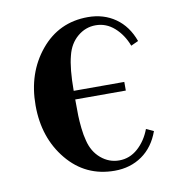

<svg xmlns="http://www.w3.org/2000/svg" viewBox="-63 -544 566 613"><g transform="rotate(-10 220.0 -237.0)"><path d="M261 -486Q312 -486 350 -459.5Q388 -433 406 -383L382 -372Q368 -409 341.5 -432.5Q315 -456 281 -456Q248 -456 222 -434Q196 -412 187 -375Q176 -334 176 -262H340V-234H176Q176 -199 176.5 -181.5Q177 -164 179.5 -140.5Q182 -117 187 -99Q196 -62 222 -40Q248 -18 281 -18Q315 -18 341.5 -41.5Q368 -65 382 -102L406 -91Q388 -41 350 -14.5Q312 12 261 12Q167 12 107.5 -60Q48 -132 48 -237Q48 -342 107.5 -414Q167 -486 261 -486Z"/></g></svg>

Font: Old Standard TT
Style: Bold
Weight: 700
Designer: Alexey Kryukov <alexios@thessalonica.org.ru>
Version: Version 2.2